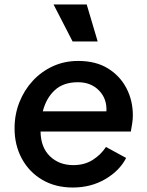

<svg xmlns="http://www.w3.org/2000/svg" viewBox="-20 -825 655 857"><path d="M305 12Q227 12 168.5 -22.5Q110 -57 77.5 -117Q45 -177 45 -252Q45 -314 66.5 -368.5Q88 -423 126.5 -464.5Q165 -506 216.5 -529.5Q268 -553 329 -553Q408 -553 462 -519.5Q516 -486 544.5 -431Q573 -376 573 -310Q573 -293 570 -273.5Q567 -254 564 -238H161Q162 -167 203 -127.5Q244 -88 307 -88Q357 -88 393.5 -111Q430 -134 453 -169L543 -120Q514 -63 450 -25.5Q386 12 305 12ZM328 -458Q263 -458 224.5 -422.5Q186 -387 171 -328H455Q458 -384 422 -421Q386 -458 328 -458ZM304 -640 219 -805H367L416 -640Z"/></svg>

Font: Plus Jakarta Sans SemiBold
Style: Italic
Weight: 600
Italic angle: -8°
Designer: Gumpita Rahayu
Foundry: Tokotype
Version: Version 2.071; ttfautohint (v1.8.4.7-5d5b);gftools[0.9.29]